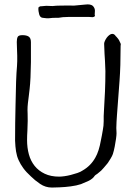

<svg xmlns="http://www.w3.org/2000/svg" viewBox="-20 -844 620 876"><path d="M317.4 -818.4 369.1 -823.2Q392.6 -826.2 403.3 -817.4Q413.1 -807.6 413.1 -794.9L412.1 -777.3Q417 -767.6 402.3 -765.6L387.7 -766.6Q387.7 -766.6 290 -766.6Q265.6 -766.6 246.1 -762.7Q239.3 -762.7 232.4 -762.7Q217.8 -762.7 212.9 -761.7Q199.2 -759.8 192.4 -760.7Q191.4 -760.7 174.8 -762.7Q163.1 -763.7 158.7 -778.8Q154.3 -793.9 155.3 -808.6V-809.6Q162.1 -816.4 168 -815.4L190.4 -817.4H192.4L219.7 -816.4Q236.3 -818.4 254.9 -818.4Q297.9 -819.3 317.4 -818.4ZM349.6 -3.9Q329.1 2.9 302.7 6.3Q276.4 9.8 251.5 10.7Q226.6 11.7 216.8 11.7Q187.5 11.7 163.1 -4.9Q138.7 -21.5 121.1 -39.1Q99.6 -58.6 86.4 -76.7Q73.2 -94.7 64.9 -113.3Q56.6 -131.8 53.2 -153.3Q49.8 -174.8 48.8 -202.1Q48.8 -280.3 50.8 -361.3Q52.7 -491.2 57.6 -543Q58.6 -553.7 58.6 -564.9Q58.6 -576.2 58.6 -589.8Q58.6 -604.5 57.6 -619.6Q56.6 -634.8 56.6 -652.3Q56.6 -667 60.5 -675.3Q64.5 -683.6 82 -683.6Q101.6 -683.6 111.3 -676.8Q121.1 -669.9 121.1 -651.4Q121.1 -606.4 121.1 -560.5Q120.1 -480.5 115.2 -438.5Q113.3 -420.9 111.3 -405.3Q109.4 -389.6 107.4 -374Q105.5 -357.4 105.5 -341.8Q105.5 -337.9 106 -325.7Q106.4 -313.5 106.4 -292Q106.4 -270.5 105 -248Q103.5 -225.6 103.5 -205.1Q103.5 -169.9 111.8 -139.6Q120.1 -109.4 138.2 -86.9Q156.2 -64.5 184.1 -51.3Q211.9 -38.1 250 -38.1Q258.8 -38.1 273.4 -40Q288.1 -42 303.2 -45.9Q318.4 -49.8 333 -54.7Q347.7 -59.6 357.4 -66.4Q394.5 -87.9 415 -125Q431.6 -153.3 440.4 -204.1Q442.4 -214.8 444.8 -226.1Q447.3 -237.3 449.2 -251Q451.2 -260.7 452.1 -270.5Q453.1 -280.3 453.1 -291Q453.1 -303.7 453.1 -314.5Q453.1 -325.2 454.1 -335Q457 -380.9 459 -426.8Q460.9 -472.7 460.9 -519.5Q460.9 -535.2 459 -566.4L457 -597.7Q455.1 -628.9 455.1 -644.5Q455.1 -649.4 458.5 -657.2Q461.9 -665 467.3 -672.4Q472.7 -679.7 479.5 -684.6Q486.3 -689.5 492.2 -689.5Q499 -689.5 503.9 -684.6Q505.9 -682.6 507.3 -680.2Q508.8 -677.7 510.7 -676.8Q519.5 -667 522.9 -661.1Q526.4 -655.3 530.3 -645.5Q531.2 -643.6 531.2 -641.6Q531.2 -640.6 530.8 -639.2Q530.3 -637.7 530.3 -634.8Q530.3 -540 525.4 -475.6Q514.6 -331.1 513.7 -319.3Q512.7 -302.7 511.7 -288.1Q510.7 -273.4 510.7 -259.8Q510.7 -253.9 511.2 -248.5Q511.7 -243.2 511.7 -236.3Q511.7 -227.5 509.3 -210.4Q506.8 -193.4 503.4 -175.3Q500 -157.2 495.1 -141.6Q492.2 -132.8 484.4 -120.1L479.5 -112.3L477.5 -109.4Q475.6 -106.4 473.6 -103Q471.7 -99.6 469.7 -97.7Q460.9 -87.9 453.1 -78.1Q439.5 -62.5 435.5 -60.5Q429.7 -55.7 423.8 -50.8Q414.1 -44.9 412.1 -42Q404.3 -29.3 385.7 -19.5Z"/></svg>

Font: ToneOZ-YinPZ-Tsuipita-TC
Style: Regular
Weight: 400
Designer: ÂÆ£ÂøóÂáåJeffrey Xuan(jeffreyx@gmail.com, ToneOZ.com) ÈòøÂù§(cjkFonts)
Foundry: ToneOZ
Version: Version 0.24071